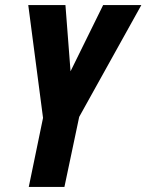

<svg xmlns="http://www.w3.org/2000/svg" viewBox="-20 -734 575 754"><path d="M149 -271 91 -714H237L257 -454L385 -714H535L291 -275L233 0H93Z"/></svg>

Font: Noto Sans Display Ex Bold Cond
Style: Italic
Weight: 800
Width: 3
Italic angle: -12°
Designer: Monotype Design team
Foundry: Monotype Imaging Inc.
Version: Version 1.000